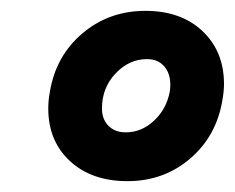

<svg xmlns="http://www.w3.org/2000/svg" viewBox="-20 -727 433 354"><path d="M69 -527Q69 -542 72 -558Q83 -624 132 -665.5Q181 -707 248 -707Q314 -707 353.5 -669.5Q393 -632 393 -572Q393 -559 390 -542Q379 -476 330.5 -434.5Q282 -393 215 -393Q149 -393 109 -430Q69 -467 69 -527ZM212 -483Q241 -483 264 -504.5Q287 -526 293 -558Q294 -563 294 -571Q294 -592 282.5 -605Q271 -618 251 -618Q218 -618 193 -591.5Q168 -565 168 -527Q168 -507 180 -495Q192 -483 212 -483Z"/></svg>

Font: Oak Sans
Style: Bold Italic
Weight: 700
Italic angle: -9.5°
Foundry: Erik Kennedy, Walven
Version: Version 1.000